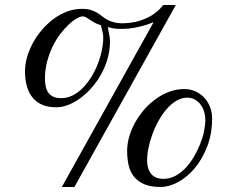

<svg xmlns="http://www.w3.org/2000/svg" viewBox="-20 -726 939 761"><path d="M820.8 -257.8Q820.8 -278.3 813.5 -299.1Q806.2 -319.8 792 -336.2Q777.8 -352.5 757.1 -362.8Q736.3 -373 710 -373Q680.2 -373 652.1 -362.8Q624 -352.5 598.9 -334.7Q573.7 -316.9 552.7 -293Q531.7 -269 516.4 -241.7Q501 -214.4 492.4 -185.3Q483.9 -156.2 483.9 -127.9Q483.9 -98.6 489.5 -72.5Q495.1 -46.4 510 -27.1Q524.9 -7.8 550.5 3.7Q576.2 15.1 616.2 15.1Q649.9 15.1 686 -4.4Q722.2 -23.9 752.2 -59.8Q782.2 -95.7 801.5 -146Q820.8 -196.3 820.8 -257.8ZM676.8 -706.1H627Q601.1 -672.4 559.8 -653.6Q518.6 -634.8 471.2 -633.8Q447.8 -633.3 432.1 -637.5Q416.5 -641.6 405 -647.9Q393.6 -654.3 384.3 -661.9Q375 -669.4 364.3 -675.8Q353.5 -682.1 339.4 -686.5Q325.2 -690.9 304.2 -690.9Q274.4 -690.9 246.3 -680.4Q218.3 -669.9 193.4 -651.6Q168.5 -633.3 147.5 -609.1Q126.5 -585 111.3 -557.4Q96.2 -529.8 87.6 -500.7Q79.1 -471.7 79.1 -443.8Q79.1 -375.5 110.1 -338.1Q141.1 -300.8 203.1 -300.8Q226.1 -300.8 250.7 -310.3Q275.4 -319.8 299.1 -337.4Q322.8 -355 344 -379.2Q365.2 -403.3 381.3 -432.4Q397.5 -461.4 406.7 -494.6Q416 -527.8 416 -563Q416 -576.7 412.1 -591.8Q408.2 -606.9 408.2 -619.1Q423.3 -613.3 444.8 -611.8Q466.3 -610.4 490.5 -612.8Q514.6 -615.2 540 -621.8Q565.4 -628.4 588.9 -638.2L225.1 15.1H274.9ZM793.9 -252Q793.9 -231 788.6 -205.3Q783.2 -179.7 772.7 -153.6Q762.2 -127.4 747.6 -103Q732.9 -78.6 714.6 -59.3Q696.3 -40 674.3 -28.6Q652.3 -17.1 627.9 -17.1Q610.4 -17.1 597.9 -22.7Q585.4 -28.3 577.9 -38.3Q570.3 -48.3 566.7 -61.3Q563 -74.2 563 -88.9Q563 -112.3 568.6 -139.9Q574.2 -167.5 584.5 -195.3Q594.7 -223.1 609.4 -249Q624 -274.9 641.6 -294.9Q659.2 -314.9 679.7 -326.9Q700.2 -338.9 722.2 -338.9Q739.7 -338.9 753.2 -331.1Q766.6 -323.2 775.6 -310.8Q784.7 -298.3 789.3 -282.7Q793.9 -267.1 793.9 -252ZM389.2 -578.1Q389.2 -552.7 383.3 -524.9Q377.4 -497.1 366.7 -470.2Q356 -443.4 340.8 -419.2Q325.7 -395 307.4 -376.7Q289.1 -358.4 267.6 -347.7Q246.1 -336.9 223.1 -336.9Q204.1 -336.9 191.7 -342.5Q179.2 -348.1 171.9 -358.4Q164.6 -368.7 161.4 -382.8Q158.2 -397 158.2 -414.1Q158.2 -449.7 166.7 -481.9Q175.3 -514.2 188.7 -541.7Q202.1 -569.3 219 -591.3Q235.8 -613.3 252.4 -628.9Q269 -644.5 283.7 -652.8Q298.3 -661.1 308.1 -661.1Q314.9 -661.1 321.5 -657.2Q328.1 -653.3 336.2 -647.7Q344.2 -642.1 354.7 -636.2Q365.2 -630.4 379.9 -626Q382.3 -613.8 385.7 -602.3Q389.2 -590.8 389.2 -578.1Z"/></svg>

Font: Galatia SIL
Style: Regular
Weight: 400
Designer: Development by SIL's NRSI team
Version: Version 2.1